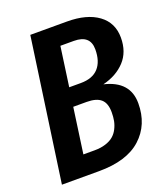

<svg xmlns="http://www.w3.org/2000/svg" viewBox="-128 -783 766 875"><g transform="rotate(-20 254.5 -345.5)"><path d="M356 -365.2Q476.1 -336.9 476.1 -230Q476.1 -126 406.7 -63Q337.4 0 202.1 0H22L120.1 -690.9H297.9Q394 -690.9 449 -650.6Q503.9 -610.4 503.9 -538.1Q503.9 -468.8 463.6 -425.3Q423.3 -381.8 356 -365.2ZM296.9 -597.2H231.9L205.1 -405.8H261.2Q318.4 -405.8 347.2 -437.5Q376 -469.2 376 -527.8Q376 -597.2 296.9 -597.2ZM215.8 -96.2Q246.1 -96.2 269.5 -103.8Q293 -111.3 307.6 -123.8Q322.3 -136.2 331.5 -154.3Q340.8 -172.4 344.5 -191.4Q348.1 -210.4 348.1 -232.9Q348.1 -276.9 325.9 -296.4Q303.7 -315.9 256.8 -315.9H191.9L161.1 -96.2Z"/></g></svg>

Font: Fira Sans Compressed Medium
Style: Italic
Weight: 500
Width: 3
Italic angle: -8°
Designer: Carrois Corporate & Edenspiekermann AG
Foundry: Carrois Corporate GbR & Edenspiekermann AG
Version: Version 4.203;PS 004.203;hotconv 1.0.88;makeotf.lib2.5.64775